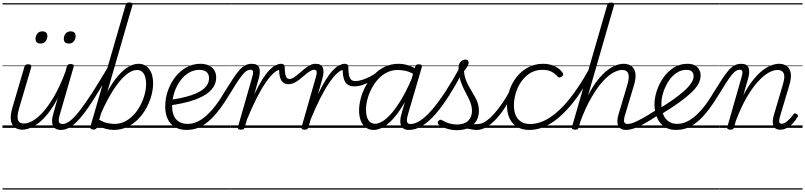

<svg xmlns="http://www.w3.org/2000/svg" viewBox="-20 -1036 6524 1556"><path d="M161 15Q125 15 100 -3Q75 -21 68.5 -60Q62 -99 80 -162L178 -495Q182 -506 188 -510.5Q194 -515 208 -515Q224 -515 230 -509Q236 -503 233 -491L135 -159Q123 -118 122.5 -90Q122 -62 134.5 -48.5Q147 -35 174 -35Q206 -35 246 -57.5Q286 -80 330.5 -130Q375 -180 421 -259.5Q467 -339 510 -454L522 -497Q526 -509 532 -513Q538 -517 552 -517Q568 -517 574.5 -512Q581 -507 577 -495L467 -115Q453 -70 457 -50.5Q461 -31 488 -31Q498 -31 502.5 -23.5Q507 -16 505.5 -7Q504 2 496.5 9.5Q489 17 475 17Q448 17 432 7.5Q416 -2 408.5 -19Q401 -36 402 -60Q403 -84 412 -114L448 -242Q412 -171 373.5 -122Q335 -73 297.5 -43Q260 -13 225 1Q190 15 161 15ZM0 490H646V500H0ZM0 -20H646V0H0ZM0 -505H646V-500H0ZM0 -1010H646V-1000H0Z M476 17Q465 17 460 9.5Q455 2 456.5 -7Q458 -16 466 -23.5Q474 -31 489 -31Q514 -31 546.5 -55.5Q579 -80 621.5 -133.5Q664 -187 721 -274.5Q778 -362 853 -489Q858 -499 867.5 -498Q877 -497 883 -490Q889 -483 883 -473Q807 -338 748 -244.5Q689 -151 642 -93.5Q595 -36 554.5 -9.5Q514 17 476 17ZM646 490V500ZM646 -20V0ZM646 -505V-500ZM646 -1010V-1000Z M308 -683Q290 -683 279 -692.5Q268 -702 268 -721Q268 -745 282.5 -763.5Q297 -782 323 -782Q342 -782 353 -772.5Q364 -763 364 -744Q364 -721 349.5 -702Q335 -683 308 -683ZM538 -683Q519 -683 508 -692.5Q497 -702 497 -721Q497 -745 511.5 -763.5Q526 -782 553 -782Q570 -782 581.5 -772.5Q593 -763 593 -744Q593 -721 579 -702Q565 -683 538 -683Z M737 14Q723 14 716.5 7.5Q710 1 713 -11L998 -995Q1001 -1008 1007.5 -1012Q1014 -1016 1028 -1016Q1044 -1016 1050.5 -1010.5Q1057 -1005 1053 -993L850 -293Q894 -372 937 -421.5Q980 -471 1021.5 -495Q1063 -519 1103 -519Q1157 -519 1189 -476Q1221 -433 1221 -360Q1221 -314 1207 -262Q1193 -210 1166 -160.5Q1139 -111 1100 -71Q1061 -31 1011 -7Q961 17 901 17Q870 17 835.5 7.5Q801 -2 771 -22L766 -4Q763 5 756.5 9.5Q750 14 737 14ZM784 -65Q820 -45 850 -38.5Q880 -32 908 -32Q955 -32 994.5 -52.5Q1034 -73 1065.5 -107.5Q1097 -142 1119 -185Q1141 -228 1152.5 -272Q1164 -316 1164 -355Q1164 -389 1156 -414.5Q1148 -440 1131.5 -454.5Q1115 -469 1090 -469Q1050 -469 1002.5 -430.5Q955 -392 903.5 -314.5Q852 -237 800 -120ZM646 490H1269V500H646ZM646 -20H1269V0H646ZM646 -505H1269V-500H646ZM646 -1010H1269V-1000H646Z M1493 17Q1436 17 1397 -6.5Q1358 -30 1338.5 -72.5Q1319 -115 1319 -172Q1319 -240 1341 -302Q1363 -364 1401.5 -413Q1440 -462 1491.5 -490.5Q1543 -519 1603 -519Q1647 -519 1675.5 -504Q1704 -489 1718 -464.5Q1732 -440 1732 -409Q1732 -363 1708 -328Q1684 -293 1643.5 -268Q1603 -243 1554 -226Q1505 -209 1453.5 -198.5Q1402 -188 1355 -181L1359 -227Q1401 -232 1445 -241.5Q1489 -251 1529.5 -264Q1570 -277 1603 -296.5Q1636 -316 1655 -342.5Q1674 -369 1674 -403Q1674 -437 1652.5 -453.5Q1631 -470 1596 -470Q1549 -470 1509 -445.5Q1469 -421 1439 -379Q1409 -337 1392 -284Q1375 -231 1375 -176Q1375 -130 1389 -98Q1403 -66 1431.5 -49Q1460 -32 1501 -32Q1511 -32 1515 -24.5Q1519 -17 1517 -7.5Q1515 2 1509.5 9.5Q1504 17 1493 17ZM1259 490H1747V500H1259ZM1259 -20H1747V0H1259ZM1259 -505H1747V-500H1259ZM1259 -1010H1747V-1000H1259Z M1492 17Q1480 17 1474.5 9.5Q1469 2 1470 -7.5Q1471 -17 1479 -24.5Q1487 -32 1501 -32Q1535 -32 1569.5 -45.5Q1604 -59 1640 -88.5Q1676 -118 1714.5 -165Q1753 -212 1793 -280Q1834 -346 1864 -392Q1894 -438 1918.5 -466Q1943 -494 1967.5 -506.5Q1992 -519 2021 -519Q2031 -519 2033.5 -511.5Q2036 -504 2032.5 -495Q2029 -486 2023 -478.5Q2017 -471 2011 -471Q1994 -471 1979 -462Q1964 -453 1945.5 -430.5Q1927 -408 1900 -367Q1873 -326 1835 -263Q1798 -202 1763.5 -155.5Q1729 -109 1696 -76.5Q1663 -44 1630 -23Q1597 -2 1563 7.5Q1529 17 1492 17ZM1746 490H1846V500H1746ZM1746 -20H1846V0H1746ZM1746 -505H1846V-500H1746ZM1746 -1010H1846V-1000H1746Z M1932 15Q1920 15 1912.5 10Q1905 5 1908 -6L2023 -408Q2033 -439 2030.5 -455Q2028 -471 2009 -471Q1999 -471 1995 -478.5Q1991 -486 1992.5 -495Q1994 -504 2001.5 -511.5Q2009 -519 2021 -519Q2046 -519 2060.5 -510.5Q2075 -502 2081 -485.5Q2087 -469 2085.5 -446.5Q2084 -424 2076 -397L2041 -272Q2076 -345 2106.5 -393Q2137 -441 2164 -468.5Q2191 -496 2214.5 -507.5Q2238 -519 2258 -519Q2270 -519 2275 -511.5Q2280 -504 2278 -494Q2276 -484 2268.5 -477Q2261 -470 2249 -470Q2227 -470 2197.5 -443.5Q2168 -417 2133 -366.5Q2098 -316 2060 -241Q2022 -166 1982 -69L1963 -4Q1960 6 1953.5 10.5Q1947 15 1932 15ZM1847 490H2251V500H1847ZM1847 -20H2251V0H1847ZM1847 -505H2251V-500H1847ZM1847 -1010H2251V-1000H1847Z M2318 -354Q2296 -354 2279 -364.5Q2262 -375 2252.5 -400Q2243 -425 2242 -470L2259 -519Q2272 -519 2279.5 -513Q2287 -507 2287 -495Q2288 -454 2292.5 -433Q2297 -412 2305.5 -404Q2314 -396 2325 -396Q2343 -396 2362 -408.5Q2381 -421 2401.5 -439Q2422 -457 2444.5 -475.5Q2467 -494 2490 -506.5Q2513 -519 2537 -519Q2550 -519 2554.5 -511.5Q2559 -504 2557 -495Q2555 -486 2546.5 -478.5Q2538 -471 2526 -471Q2510 -471 2491.5 -459Q2473 -447 2453 -430Q2433 -413 2411 -395Q2389 -377 2366 -365.5Q2343 -354 2318 -354ZM2251 490H2364V500H2251ZM2251 -20H2364V0H2251ZM2251 -505H2364V-500H2251ZM2251 -1010H2364V-1000H2251Z M2448 15Q2436 15 2428.5 10Q2421 5 2424 -6L2539 -408Q2549 -439 2546.5 -455Q2544 -471 2525 -471Q2515 -471 2511 -478.5Q2507 -486 2508.5 -495Q2510 -504 2517.5 -511.5Q2525 -519 2537 -519Q2562 -519 2576.5 -510.5Q2591 -502 2597 -485.5Q2603 -469 2601.5 -446.5Q2600 -424 2592 -397L2557 -272Q2592 -345 2622.5 -393Q2653 -441 2680 -468.5Q2707 -496 2730.5 -507.5Q2754 -519 2774 -519Q2786 -519 2791 -511.5Q2796 -504 2794 -494Q2792 -484 2784.5 -477Q2777 -470 2765 -470Q2743 -470 2713.5 -443.5Q2684 -417 2649 -366.5Q2614 -316 2576 -241Q2538 -166 2498 -69L2479 -4Q2476 6 2469.5 10.5Q2463 15 2448 15ZM2363 490H2767V500H2363ZM2363 -20H2767V0H2363ZM2363 -505H2767V-500H2363ZM2363 -1010H2767V-1000H2363Z M2852 -336Q2824 -336 2802.5 -347.5Q2781 -359 2769.5 -388.5Q2758 -418 2757 -470L2775 -519Q2788 -519 2795.5 -513Q2803 -507 2803 -495Q2803 -449 2809 -424Q2815 -399 2827.5 -389Q2840 -379 2861 -379Q2886 -379 2916.5 -389Q2947 -399 2977.5 -414.5Q3008 -430 3031 -448Q3039 -453 3044.5 -449Q3050 -445 3051.5 -437Q3053 -429 3046 -423Q3018 -398 2985 -378.5Q2952 -359 2918 -347.5Q2884 -336 2852 -336ZM2767 490H2830V500H2767ZM2767 -20H2830V0H2767ZM2767 -505H2830V-500H2767ZM2767 -1010H2830V-1000H2767Z M3007 17Q2972 17 2945.5 -2Q2919 -21 2904.5 -56.5Q2890 -92 2890 -141Q2890 -186 2903.5 -238Q2917 -290 2944 -339.5Q2971 -389 3010 -430Q3049 -471 3099 -495Q3149 -519 3211 -519Q3247 -519 3286.5 -507Q3326 -495 3358 -472L3346 -427Q3303 -454 3268 -461.5Q3233 -469 3203 -469Q3156 -469 3116 -449Q3076 -429 3044.5 -394.5Q3013 -360 2991 -317.5Q2969 -275 2957.5 -230.5Q2946 -186 2946 -146Q2946 -113 2954 -87.5Q2962 -62 2979 -47.5Q2996 -33 3020 -33Q3061 -33 3110.5 -75Q3160 -117 3214 -200.5Q3268 -284 3321 -408L3340 -367Q3282 -235 3225 -150Q3168 -65 3113.5 -24Q3059 17 3007 17ZM3294 17Q3268 17 3252.5 7.5Q3237 -2 3230 -19Q3223 -36 3224 -60.5Q3225 -85 3234 -114L3344 -495Q3347 -506 3354 -510.5Q3361 -515 3374 -515Q3391 -515 3396.5 -508Q3402 -501 3398 -490L3288 -115Q3275 -70 3278.5 -50.5Q3282 -31 3307 -31Q3317 -31 3321 -23.5Q3325 -16 3324 -7Q3323 2 3315.5 9.5Q3308 17 3294 17ZM2829 490H3464V500H2829ZM2829 -20H3464V0H2829ZM2829 -505H3464V-500H2829ZM2829 -1010H3464V-1000H2829Z M3294 17Q3283 17 3279 9.5Q3275 2 3277 -7Q3279 -16 3287 -23.5Q3295 -31 3307 -31Q3346 -31 3391.5 -62.5Q3437 -94 3488 -154.5Q3539 -215 3594 -300Q3649 -385 3708 -493Q3715 -505 3724 -503Q3733 -501 3738.5 -491.5Q3744 -482 3738 -469Q3678 -354 3621 -264Q3564 -174 3509.5 -111.5Q3455 -49 3401.5 -16Q3348 17 3294 17ZM3464 490V500ZM3464 -20V0ZM3464 -505V-500ZM3464 -1010V-1000Z M3843 17Q3828 17 3812 14.5Q3796 12 3778 8.5Q3760 5 3739 2L3763 -22Q3783 -24 3800 -26Q3817 -28 3831 -29.5Q3845 -31 3856 -31Q3865 -31 3869 -23.5Q3873 -16 3871 -7Q3869 2 3862 9.5Q3855 17 3843 17ZM3684 19Q3642 19 3602.5 7Q3563 -5 3537 -24Q3527 -33 3527 -41.5Q3527 -50 3535 -58Q3544 -66 3550.5 -66Q3557 -66 3567 -59Q3595 -43 3624 -35Q3653 -27 3685 -27Q3742 -27 3773.5 -57Q3805 -87 3805 -139Q3805 -165 3797.5 -189.5Q3790 -214 3777.5 -239.5Q3765 -265 3751 -291.5Q3737 -318 3724.5 -347.5Q3712 -377 3704 -410.5Q3696 -444 3696 -481Q3696 -520 3714 -536.5Q3732 -553 3751 -553Q3765 -553 3771.5 -546Q3778 -539 3778 -528Q3778 -515 3767.5 -497.5Q3757 -480 3740 -458Q3743 -424 3753 -395.5Q3763 -367 3776.5 -342Q3790 -317 3804.5 -293.5Q3819 -270 3832 -246Q3845 -222 3853 -196Q3861 -170 3861 -138Q3861 -68 3814 -24.5Q3767 19 3684 19ZM3464 490H4014V500H3464ZM3464 -20H4014V0H3464ZM3464 -505H4014V-500H3464ZM3464 -1010H4014V-1000H3464Z M3844 17Q3833 17 3828 9.5Q3823 2 3824.5 -7Q3826 -16 3834 -23.5Q3842 -31 3857 -31Q3882 -31 3913.5 -51Q3945 -71 3979 -108Q4013 -145 4048 -195.5Q4083 -246 4116 -307Q4121 -316 4129.5 -315Q4138 -314 4144 -307.5Q4150 -301 4146 -292Q4111 -224 4074 -167Q4037 -110 3998.5 -69Q3960 -28 3921 -5.5Q3882 17 3844 17ZM4014 490V500ZM4014 -20V0ZM4014 -505V-500ZM4014 -1010V-1000Z M4271 17Q4183 17 4136 -36.5Q4089 -90 4089 -182Q4089 -247 4110 -307.5Q4131 -368 4169.5 -415.5Q4208 -463 4262 -491Q4316 -519 4381 -519Q4436 -519 4477 -498.5Q4518 -478 4540 -446Q4546 -438 4544 -430.5Q4542 -423 4532 -415Q4522 -408 4514 -408Q4506 -408 4499 -415Q4479 -439 4451 -454.5Q4423 -470 4375 -470Q4322 -470 4280 -445.5Q4238 -421 4207.5 -379Q4177 -337 4161 -285.5Q4145 -234 4145 -181Q4145 -135 4159.5 -101.5Q4174 -68 4203.5 -49.5Q4233 -31 4276 -31Q4287 -31 4291.5 -23.5Q4296 -16 4295 -6.5Q4294 3 4288 10Q4282 17 4271 17ZM4014 490H4549V500H4014ZM4014 -20H4549V0H4014ZM4014 -505H4549V-500H4014ZM4014 -1010H4549V-1000H4014Z M4270 17Q4261 17 4256.5 10Q4252 3 4252.5 -6.5Q4253 -16 4259 -23.5Q4265 -31 4275 -31Q4356 -31 4436.5 -83.5Q4517 -136 4596 -235Q4675 -334 4750 -469Q4755 -477 4763.5 -475Q4772 -473 4778 -465.5Q4784 -458 4779 -449Q4704 -304 4620 -199.5Q4536 -95 4448 -39Q4360 17 4270 17ZM4549 490V500ZM4549 -20V0ZM4549 -505V-500ZM4549 -1010V-1000Z M5054 17Q5028 17 5012.5 7.5Q4997 -2 4989.5 -19.5Q4982 -37 4983.5 -61Q4985 -85 4994 -114L5063 -345Q5082 -407 5072 -438Q5062 -469 5021 -469Q4989 -469 4948.5 -446.5Q4908 -424 4863.5 -374.5Q4819 -325 4772.5 -245Q4726 -165 4683 -50L4670 -4Q4667 6 4661 10.5Q4655 15 4640 15Q4628 15 4619.5 10Q4611 5 4615 -6L4901 -995Q4904 -1006 4910.5 -1010.5Q4917 -1015 4931 -1015Q4947 -1015 4953.5 -1009.5Q4960 -1004 4956 -992L4745 -261Q4781 -332 4819.5 -381.5Q4858 -431 4895.5 -461.5Q4933 -492 4968.5 -505.5Q5004 -519 5034 -519Q5071 -519 5096.5 -501Q5122 -483 5129 -444Q5136 -405 5117 -343L5049 -116Q5034 -71 5037.5 -51Q5041 -31 5067 -31Q5078 -31 5083 -23.5Q5088 -16 5086.5 -7Q5085 2 5077 9.5Q5069 17 5054 17ZM4549 490H5225V500H4549ZM4549 -20H5225V0H4549ZM4549 -505H5225V-500H4549ZM4549 -1010H5225V-1000H4549Z M5055 17Q5044 17 5039 9.5Q5034 2 5035.5 -7Q5037 -16 5045 -23.5Q5053 -31 5068 -31Q5085 -31 5113 -41.5Q5141 -52 5186.5 -77Q5232 -102 5302 -147Q5310 -152 5317 -149Q5324 -146 5328 -138Q5332 -130 5330 -121Q5328 -112 5319 -106Q5246 -58 5196 -31Q5146 -4 5112.5 6.5Q5079 17 5055 17ZM5225 490V500ZM5225 -20V0ZM5225 -505V-500ZM5225 -1010V-1000Z M5317 -152Q5385 -193 5437.5 -230.5Q5490 -268 5526.5 -301Q5563 -334 5582 -363.5Q5601 -393 5601 -418Q5601 -444 5586.5 -457Q5572 -470 5543 -470Q5498 -470 5460 -443.5Q5422 -417 5395.5 -374.5Q5369 -332 5354.5 -284.5Q5340 -237 5340 -195Q5340 -157 5348.5 -127Q5357 -97 5373.5 -76Q5390 -55 5413.5 -43.5Q5437 -32 5467 -32Q5476 -32 5479.5 -24.5Q5483 -17 5481.5 -7.5Q5480 2 5474 9.5Q5468 17 5459 17Q5399 17 5360.5 -11.5Q5322 -40 5303 -87Q5284 -134 5284 -191Q5284 -243 5303 -300.5Q5322 -358 5356.5 -407.5Q5391 -457 5440.5 -488Q5490 -519 5551 -519Q5589 -519 5612.5 -505.5Q5636 -492 5647 -470.5Q5658 -449 5658 -424Q5658 -389 5638 -353.5Q5618 -318 5578 -281Q5538 -244 5478 -201.5Q5418 -159 5337 -109ZM5225 490H5713V500H5225ZM5225 -20H5713V0H5225ZM5225 -505H5713V-500H5225ZM5225 -1010H5713V-1000H5225Z M5458 17Q5446 17 5440.5 9.5Q5435 2 5436 -7.5Q5437 -17 5445 -24.5Q5453 -32 5467 -32Q5501 -32 5535.5 -45.5Q5570 -59 5606 -88.5Q5642 -118 5680.5 -165Q5719 -212 5759 -280Q5800 -346 5830 -392Q5860 -438 5884.5 -466Q5909 -494 5933.5 -506.5Q5958 -519 5987 -519Q5997 -519 5999.5 -511.5Q6002 -504 5998.5 -495Q5995 -486 5989 -478.5Q5983 -471 5977 -471Q5960 -471 5945 -462Q5930 -453 5911.5 -430.5Q5893 -408 5866 -367Q5839 -326 5801 -263Q5764 -202 5729.5 -155.5Q5695 -109 5662 -76.5Q5629 -44 5596 -23Q5563 -2 5529 7.5Q5495 17 5458 17ZM5712 490H5812V500H5712ZM5712 -20H5812V0H5712ZM5712 -505H5812V-500H5712ZM5712 -1010H5812V-1000H5712Z M5898 15Q5886 15 5878.5 10Q5871 5 5874 -6L5989 -408Q5999 -439 5996.5 -455Q5994 -471 5975 -471Q5965 -471 5961 -478.5Q5957 -486 5958.5 -495Q5960 -504 5967.5 -511.5Q5975 -519 5987 -519Q6012 -519 6026.5 -510.5Q6041 -502 6047 -485.5Q6053 -469 6051.5 -446.5Q6050 -424 6042 -397L6004 -264Q6041 -334 6079.5 -383Q6118 -432 6155.5 -462Q6193 -492 6228 -505.5Q6263 -519 6293 -519Q6331 -519 6356 -501Q6381 -483 6388 -444Q6395 -405 6376 -343L6304 -102Q6297 -78 6295 -62.5Q6293 -47 6298 -40Q6303 -33 6314 -33Q6331 -33 6347.5 -44.5Q6364 -56 6380.5 -73.5Q6397 -91 6410 -109Q6416 -117 6421.5 -117.5Q6427 -118 6435 -113Q6446 -106 6447 -99.5Q6448 -93 6443 -87Q6432 -67 6411 -43Q6390 -19 6362 -2Q6334 15 6302 15Q6279 15 6265.5 5.5Q6252 -4 6246.5 -21Q6241 -38 6243 -61Q6245 -84 6254 -112L6323 -345Q6336 -387 6336 -414Q6336 -441 6322 -455Q6308 -469 6280 -469Q6248 -469 6208 -446.5Q6168 -424 6123 -375Q6078 -326 6032 -247.5Q5986 -169 5943 -55L5929 -4Q5926 6 5919.5 10.5Q5913 15 5898 15ZM5813 490H6484V500H5813ZM5813 -20H6484V0H5813ZM5813 -505H6484V-500H5813ZM5813 -1010H6484V-1000H5813Z"/></svg>

Font: Playwrite AU QLD Guides
Style: Regular
Weight: 400
Designer: Veronika Burian, José Scaglione
Foundry: TypeTogether
Version: Version 1.003